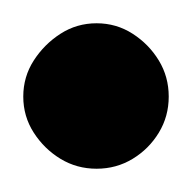

<svg xmlns="http://www.w3.org/2000/svg" viewBox="-32 -1353 165 165"><g transform="rotate(-90 50.5 -1270.5)"><path d="M-12 -1270Q-12 -1253 -3.5 -1239Q5 -1225 19 -1216.5Q33 -1208 50 -1208Q67 -1208 81 -1216.5Q95 -1225 104 -1239Q113 -1253 113 -1270Q113 -1287 104 -1301Q95 -1315 81 -1324Q67 -1333 50 -1333Q33 -1333 19 -1324Q5 -1315 -3.5 -1301Q-12 -1287 -12 -1270Z"/></g></svg>

Font: Linefont Medium
Style: Regular
Weight: 500
Monospace: yes
Version: Version 3.002;gftools[0.9.33]